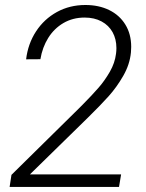

<svg xmlns="http://www.w3.org/2000/svg" viewBox="-20 -741 578 761"><path d="M460 -49.8 451.7 0H18.1L25.4 -47.9L291 -309.6L307.1 -325.7Q345.7 -364.7 370.6 -393.3Q395.5 -421.9 415.5 -456.8Q435.5 -491.7 439.9 -528.3Q441.4 -539.6 441.4 -550.3Q441.4 -585.9 426.3 -613.3Q411.1 -640.6 382.6 -656Q354 -671.4 315.4 -671.4Q268.6 -671.4 231.4 -649.7Q194.3 -627.9 171.1 -590.6Q147.9 -553.2 140.1 -506.3L83.5 -505.9Q90.8 -567.4 122.8 -616.5Q154.8 -665.5 205.6 -693.4Q256.3 -721.2 318.4 -721.2Q371.6 -721.2 412.6 -701.2Q453.6 -681.2 476.8 -643.6Q500 -606 500 -555.2Q500 -548.3 499 -533.7Q494.6 -485.8 468.5 -440.4Q442.4 -395 410.4 -359.4Q378.4 -323.7 327.6 -273.9L98.6 -49.8Z"/></svg>

Font: Mardoto Light
Style: Italic
Weight: 300
Italic angle: -12°
Designer: Christian Robertson, Vahan Hovhannisyan
Foundry: Google
Version: Version 1.000